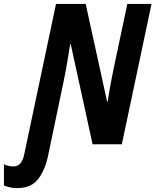

<svg xmlns="http://www.w3.org/2000/svg" viewBox="-128 -734 791 977"><path d="M-40 223Q-64 223 -79.5 219Q-95 215 -108 210V102Q-86 113 -60 113Q-16 113 -4 48L157 -714H308L417 -217H420Q426 -258 434.5 -304.5Q443 -351 450 -384L520 -714H643L492 0H343L232 -509H229Q225 -484 219.5 -449.5Q214 -415 208 -382Q202 -349 197 -326L118 52Q103 128 67.5 175.5Q32 223 -40 223Z"/></svg>

Font: Noto Sans Condensed
Style: Bold Italic
Weight: 700
Width: 3
Italic angle: -12°
Designer: Monotype Design Team
Foundry: Monotype Imaging Inc.
Version: Version 2.013; ttfautohint (v1.8.4.7-5d5b)